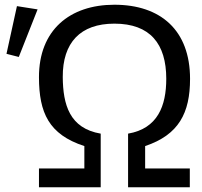

<svg xmlns="http://www.w3.org/2000/svg" viewBox="-20 -788 852 808"><path d="M144 0H403.8V-225.6C272.5 -248 245.1 -347.7 244.1 -463.4C243.2 -608.4 317.9 -688.5 461.4 -688.5C611.8 -688.5 679.7 -603.5 679.7 -456.5C679.7 -342.3 643.6 -247.1 519 -225.6V0H778.8V-79.1H590.8V-173.3C732.4 -220.7 779.8 -312.5 779.8 -456.1C779.8 -660.6 656.2 -768.1 461.4 -768.1C273.9 -768.1 143.1 -661.6 144 -461.9C144.5 -314.5 184.6 -222.2 335 -173.3V-79.1H144ZM59.1 -548.3 138.2 -748.5 51.3 -762.2 7.3 -561.5Z"/></svg>

Font: Winston
Style: Regular
Weight: 400
Designer: Vernon Adams, Kim Jin-seong, David Berlow, Cristiano Sobral
Foundry: The Winston Project Authors
Version: Version 3.004